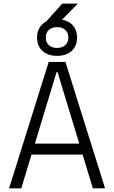

<svg xmlns="http://www.w3.org/2000/svg" viewBox="-20 -1033 626 1053"><path d="M29.8 0H96.7L152.8 -185.1H433.1L489.3 0H556.2L338.9 -693.4H247.1ZM171.4 -245.6 290 -637.2H295.9L414.6 -245.6ZM293 -726.6C360.4 -726.6 402.8 -765.6 402.8 -827.1C402.8 -879.9 371.6 -916 320.3 -925.3L407.2 -1013.2H321.3L233.4 -915C201.7 -898.4 183.1 -867.7 183.1 -827.1C183.1 -765.6 225.6 -726.6 293 -726.6ZM293 -770C254.9 -770 231 -792.5 231 -827.1C231 -861.8 254.9 -884.3 293 -884.3C331.1 -884.3 355 -861.8 355 -827.1C355 -792.5 331.1 -770 293 -770Z"/></svg>

Font: Cascadia Mono Light
Style: Regular
Weight: 300
Monospace: yes
Designer: Aaron Bell
Foundry: Saja Typeworks
Version: Version 2404.023